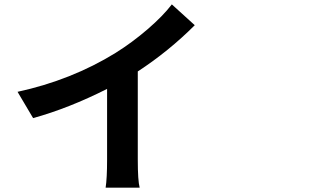

<svg xmlns="http://www.w3.org/2000/svg" viewBox="-20 -828 1540 892"><path d="M620.1 -496.1V-86.9Q620.1 11.7 628.9 43.9H470.7Q477.5 1 477.5 -86.9V-415Q299.8 -325.2 133.8 -279.3L61.5 -401.4Q312.5 -456.1 516.6 -582Q594.7 -630.9 666 -692.4Q737.3 -753.9 778.3 -807.6L884.8 -710.9Q763.7 -589.8 620.1 -496.1Z"/></svg>

Font: Bpmf Zihi Sans Bold
Style: Bold
Weight: 700
Foundry: But Ko
Version: Version 1.320